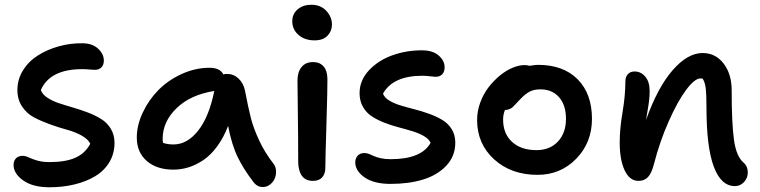

<svg xmlns="http://www.w3.org/2000/svg" viewBox="-20 -750 3200 808"><path d="M188 38.1Q118.2 38.1 77.6 9.3Q37.1 -19.5 37.1 -56.2Q37.1 -72.8 47.1 -83.5Q57.1 -94.2 75.2 -94.2Q86.9 -94.2 100.6 -87.6Q114.3 -81.1 136 -74.5Q157.7 -67.9 189 -67.9Q255.9 -67.9 297.1 -86.2Q338.4 -104.5 359.9 -145Q350.6 -164.6 323.2 -179.7Q295.9 -194.8 262.5 -203.9Q229 -212.9 191.7 -226.3Q154.3 -239.7 123.8 -255.6Q93.3 -271.5 73.2 -301.3Q53.2 -331.1 53.2 -371.1Q53.2 -416 76.9 -454.1Q100.6 -492.2 139.6 -516.8Q178.7 -541.5 227.8 -555.2Q276.9 -568.8 328.1 -567.9Q368.7 -567.4 392.8 -545.2Q417 -522.9 417 -495.1Q417 -477.1 407 -466.6Q397 -456.1 378.9 -456.1Q373 -456.1 356.4 -457.5Q339.8 -459 326.2 -459Q190.4 -459 151.9 -371.1Q158.2 -353 179 -339.1Q199.7 -325.2 227.5 -315.9Q255.4 -306.6 287.4 -297.4Q319.3 -288.1 350.1 -276.4Q380.9 -264.6 406 -249Q431.2 -233.4 446.5 -207.8Q461.9 -182.1 461.9 -148.9Q461.9 -103.5 440.2 -67.4Q418.5 -31.2 380.6 -8.5Q342.8 14.2 293.7 26.1Q244.6 38.1 188 38.1Z M710 -36.1Q639.2 -36.1 597.4 -72.8Q555.7 -109.4 555.7 -170.9Q555.7 -222.7 580.6 -275.9Q605.5 -329.1 646.2 -370.6Q687 -412.1 744.4 -438.5Q801.8 -464.8 861.8 -464.8Q905.8 -464.8 919.9 -437Q927.7 -439 934.6 -439Q962.9 -439 983.4 -419.9Q1003.9 -400.9 1010.7 -370.1Q1025.4 -293.5 1036.1 -252Q1046.9 -210.4 1070.3 -159.7Q1093.8 -108.9 1130.9 -61Q1140.6 -48.8 1141.6 -31.7Q1142.6 -14.6 1136.5 0.5Q1130.4 15.6 1116.7 26.4Q1103 37.1 1085.9 37.1Q1062 37.1 1045.9 15.1Q1004.9 -38.1 980 -89.6Q955.1 -141.1 939.9 -220.2Q921.4 -171.4 894.5 -134.8Q867.7 -98.1 836.9 -77.1Q806.2 -56.2 774.4 -46.1Q742.7 -36.1 710 -36.1ZM664.6 -166Q664.6 -156.2 666 -148.9Q684.6 -142.1 710 -142.1Q768.1 -142.1 814 -200.4Q859.9 -258.8 881.8 -367.2Q780.8 -351.1 722.7 -294.4Q664.6 -237.8 664.6 -166Z M1303.7 -580.1Q1262.7 -580.1 1236.3 -603Q1210 -626 1210 -660.2Q1210 -691.4 1232.7 -710.7Q1255.4 -730 1290 -730Q1329.6 -730 1353.3 -704.3Q1377 -678.7 1377 -646Q1377 -619.6 1358.4 -599.9Q1339.8 -580.1 1303.7 -580.1ZM1296.9 11.2Q1265.6 11.2 1250.2 -10.5Q1234.9 -32.2 1234.9 -70.8Q1234.9 -176.8 1233.4 -276.1Q1231.9 -375.5 1231.9 -412.1Q1231.9 -446.3 1248.8 -467.5Q1265.6 -488.8 1297.9 -488.8Q1325.2 -488.8 1341.3 -470.9Q1357.4 -453.1 1357.9 -418Q1358.4 -380.9 1353.8 -229Q1349.1 -77.1 1349.1 -43Q1349.1 -18.6 1335.9 -3.7Q1322.8 11.2 1296.9 11.2Z M1624 23.9Q1553.7 23.9 1514.4 -3.4Q1475.1 -30.8 1475.1 -66.9Q1475.1 -84 1485.4 -95Q1495.6 -106 1514.2 -106Q1523.4 -106 1533.9 -101.8Q1544.4 -97.7 1554 -93Q1563.5 -88.4 1582 -84.2Q1600.6 -80.1 1624 -80.1Q1753.9 -80.1 1792 -148.9Q1785.2 -165 1764.6 -177Q1744.1 -189 1717.3 -197.3Q1690.4 -205.6 1659.7 -213.6Q1628.9 -221.7 1599.6 -232.9Q1570.3 -244.1 1546.4 -259.3Q1522.5 -274.4 1507.8 -299.6Q1493.2 -324.7 1493.2 -357.9Q1493.2 -412.1 1533.2 -454.6Q1573.2 -497.1 1633.5 -518.1Q1693.8 -539.1 1759.3 -538.1Q1801.8 -537.6 1826.4 -516.1Q1851.1 -494.6 1851.1 -466.8Q1851.1 -448.2 1841.1 -437.5Q1831.1 -426.8 1813 -426.8Q1806.2 -426.8 1789.3 -429Q1772.5 -431.2 1757.8 -431.2Q1633.8 -431.2 1591.8 -356Q1597.7 -339.4 1617.7 -327.1Q1637.7 -314.9 1664.8 -306.6Q1691.9 -298.3 1723.6 -290.3Q1755.4 -282.2 1785.6 -271.2Q1815.9 -260.3 1840.8 -245.6Q1865.7 -231 1880.9 -206.5Q1896 -182.1 1896 -149.9Q1896 -92.8 1858.2 -52.7Q1820.3 -12.7 1760.3 5.6Q1700.2 23.9 1624 23.9Z M2242.2 -14.2Q2131.3 -14.2 2059.6 -79.3Q1987.8 -144.5 1987.8 -245.1Q1987.8 -282.7 2001.2 -318.8Q2014.6 -355 2036.1 -382.8Q2057.6 -410.6 2083.7 -432.1Q2109.9 -453.6 2137 -464.8Q2164.1 -476.1 2187 -476.1Q2198.7 -476.1 2209 -473.1Q2231.4 -477.1 2244.1 -477.1Q2350.6 -477.1 2410.9 -416.3Q2471.2 -355.5 2471.2 -250Q2471.2 -149.9 2405 -82Q2338.9 -14.2 2242.2 -14.2ZM2097.2 -247.1Q2097.2 -187.5 2135 -152.8Q2172.9 -118.2 2237.8 -118.2Q2293.9 -118.2 2327.9 -154.3Q2361.8 -190.4 2361.8 -250Q2361.8 -307.6 2332.8 -340.8Q2303.7 -374 2253.9 -374Q2227.1 -374 2208.7 -364.3Q2190.4 -354.5 2169.9 -333Q2163.6 -326.7 2152.3 -314.5Q2141.1 -302.2 2137 -298.6Q2132.8 -294.9 2124.3 -291Q2115.7 -287.1 2106 -287.1H2105Q2097.2 -267.6 2097.2 -247.1Z M3072.8 33.2Q3014.2 33.2 2983.6 -49.3Q2953.1 -131.8 2953.1 -295.9Q2953.1 -351.1 2950 -377.7Q2946.8 -404.3 2937 -418.9Q2934.1 -419.9 2927.7 -419.9Q2903.3 -419.9 2867.2 -371.3Q2831.1 -322.8 2793.7 -238.3Q2756.3 -153.8 2731.9 -59.1Q2722.2 -21 2707 -4.9Q2691.9 11.2 2667 11.2Q2629.4 11.2 2608.6 -33.4Q2587.9 -78.1 2587.9 -150.9Q2587.9 -207.5 2599.9 -278.1Q2611.8 -348.6 2611.8 -407.2Q2611.8 -426.3 2622.1 -437.7Q2632.3 -449.2 2650.9 -449.2Q2676.8 -449.2 2695.3 -427.7Q2713.9 -406.2 2713.9 -367.2Q2713.9 -347.2 2711.7 -327.9Q2709.5 -308.6 2705.1 -283.7Q2700.7 -258.8 2698.7 -245.1Q2747.1 -381.3 2810.3 -454.1Q2873.5 -526.9 2937 -526.9Q2991.2 -526.9 3025.1 -482.7Q3059.1 -438.5 3059.1 -370.1Q3059.1 -233.4 3068.6 -162.8Q3078.1 -92.3 3108.9 -65.9Q3127 -50.3 3127 -23.9Q3127 -1 3111.1 16.1Q3095.2 33.2 3072.8 33.2Z"/></svg>

Font: Shantell Sans Irregular
Style: Regular
Weight: 500
Designer: Stephen Nixon, Anya Danilova, Shantell Martin
Foundry: Arrow Type
Version: Version 1.006;[9816181b4]